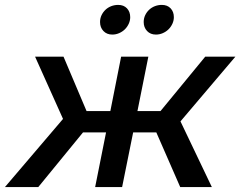

<svg xmlns="http://www.w3.org/2000/svg" viewBox="-65 -763 980 783"><path d="M670 0 572.5 -223H478L433 0H323L367.5 -223H273.5L91 0H-45L192 -278L78 -532H194L288 -310H385L429 -532H540L495.5 -310H589.5L772 -532H895L671 -268L799 0ZM417 -743Q439.5 -743 452.8 -729Q466 -715 466 -693Q466 -679 460 -666Q454 -653 444 -643.2Q434 -633.5 420.8 -627.8Q407.5 -622 393 -622Q370.5 -622 356.8 -636.5Q343 -651 343 -673Q343 -688 349 -700.8Q355 -713.5 365 -723Q375 -732.5 388.5 -737.8Q402 -743 417 -743ZM595 -743Q617.5 -743 630.8 -729Q644 -715 644 -693Q644 -679 638 -666Q632 -653 622 -643.2Q612 -633.5 598.8 -627.8Q585.5 -622 571 -622Q548.5 -622 534.8 -636.5Q521 -651 521 -673Q521 -688 527 -700.8Q533 -713.5 543 -723Q553 -732.5 566.5 -737.8Q580 -743 595 -743Z"/></svg>

Font: Argentum Sans
Style: Italic
Weight: 400
Italic angle: -11.3099°
Designer: Julieta Ulanovsky, Owen Earl, Rasmus Andersson, Cristiano Sobral
Foundry: The Argentum Sans Project Authors
Version: Version 3.131; ttfautohint (v1.8.4.7-5d5b-dirty)